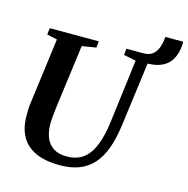

<svg xmlns="http://www.w3.org/2000/svg" viewBox="-124 -986 1088 1114"><g transform="rotate(15 420.0 -429.0)"><path d="M334.5 10Q241 10 183.5 -18Q126 -46 99.5 -96.5Q73 -147 72.5 -214Q72.5 -233 73 -252.8Q73.5 -272.5 76.5 -293.5L128.5 -690.5L67 -704L71.5 -743H366L362 -704.5L277.5 -690.5L226 -302Q222.5 -274.5 220.5 -249.5Q218.5 -224.5 218.5 -204.5Q219 -160.5 233 -125.5Q247 -90.5 277.5 -70Q308 -49.5 358 -49.5Q417 -49.5 456.2 -78.2Q495.5 -107 519.2 -165Q543 -223 554 -311L601.5 -690L528 -704.5L532 -743H639.5Q671 -744 690.5 -760.2Q710 -776.5 720 -804.2Q730 -832 732.5 -867.5H840Q840 -829.5 831 -797.8Q822 -766 802.8 -742.5Q783.5 -719 751.5 -705.8Q719.5 -692.5 673 -691.5L622 -306Q611 -223.5 588.8 -163.8Q566.5 -104 531.2 -65.5Q496 -27 447 -8.5Q398 10 334.5 10Z"/></g></svg>

Font: Merriweather 60pt
Style: Bold Italic
Weight: 700
Italic angle: -7.8°
Version: Version 2.101